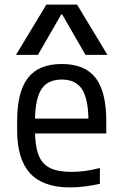

<svg xmlns="http://www.w3.org/2000/svg" viewBox="-20 -810 540 840"><path d="M286 10Q169 10 112 -51.5Q55 -113 55 -240V-280Q55 -409 102.5 -469.5Q150 -530 250 -530Q351 -530 398 -469.5Q445 -409 445 -280V-226H94V-291H385L367 -268V-277Q367 -375 339.5 -418.5Q312 -462 250 -462Q188 -462 160.5 -418.5Q133 -375 133 -277V-243Q133 -174 148 -133.5Q163 -93 198 -75.5Q233 -58 292 -58Q321 -58 351.5 -62Q382 -66 417 -75V-6Q387 1 352.5 5.5Q318 10 286 10ZM50 -570 183 -790H317L450 -570H354L252 -747H248L146 -570Z"/></svg>

Font: M PLUS 1 Code
Style: Regular
Weight: 400
Designer: Coji Morishita
Foundry: UNDERFOREST DESIGN
Version: Version 1.005